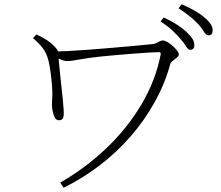

<svg xmlns="http://www.w3.org/2000/svg" viewBox="-20 -839 1040 902"><path d="M874 -605Q864 -605 854 -621.5Q844 -638 827 -657Q811 -676 788.5 -697Q766 -718 734 -738L749 -757Q786 -740 812.5 -722.5Q839 -705 856 -689Q876 -670 884.5 -656Q893 -642 893 -627Q893 -616 888 -610.5Q883 -605 874 -605ZM263 19Q381 -49 479 -142Q577 -235 644 -347.5Q711 -460 735 -584Q736 -589 733.5 -591.5Q731 -594 725 -594Q710 -594 678.5 -592Q647 -590 607.5 -587Q568 -584 528.5 -580.5Q489 -577 459 -574Q399 -568 356 -560Q313 -552 296 -552Q281 -552 264 -560Q247 -568 233 -576V-597Q253 -597 295 -599Q337 -601 391 -605Q445 -609 502 -614Q559 -619 610.5 -623.5Q662 -628 698 -632Q707 -633 715 -637Q723 -641 730.5 -645Q738 -649 745 -649Q754 -649 766.5 -641.5Q779 -634 791.5 -623Q804 -612 812 -601Q820 -590 820 -583Q820 -576 811 -568.5Q802 -561 792 -553.5Q782 -546 780 -538Q754 -444 706 -358Q658 -272 592.5 -197Q527 -122 447.5 -61.5Q368 -1 279 43ZM257 -274Q244 -274 237 -288Q230 -302 227 -319Q224 -336 224 -346Q224 -366 225.5 -382Q227 -398 225 -424Q224 -445 221 -472.5Q218 -500 213.5 -526.5Q209 -553 203 -570Q196 -592 181.5 -612Q167 -632 135 -660L151 -677Q180 -664 202.5 -649Q225 -634 244 -612Q250 -605 252 -598Q254 -591 254 -582Q254 -575 256.5 -551Q259 -527 262 -494.5Q265 -462 269 -428Q273 -394 275.5 -366Q278 -338 279 -324Q281 -303 277.5 -288.5Q274 -274 257 -274ZM960 -673Q948 -673 938.5 -689.5Q929 -706 912 -725Q894 -744 872.5 -761.5Q851 -779 819 -800L833 -819Q906 -788 940 -757Q961 -740 970 -725.5Q979 -711 979 -696Q979 -673 960 -673Z"/></svg>

Font: Noto Serif JP ExtraLight
Style: Regular
Weight: 200
Designer: Ryoko NISHIZUKA  (kana & ideographs); Frank Grießhammer (Latin, Greek & Cyrillic); Wenlong ZHANG  (bopomofo); Sandoll Co
Foundry: Adobe
Version: Version 2.002-H1;hotconv 1.1.0;makeotfexe 2.6.0